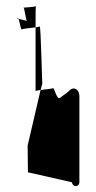

<svg xmlns="http://www.w3.org/2000/svg" viewBox="-20 -650 327 653"><path d="M39 -589C37 -588 39 -587 43 -586C42 -589 40 -590 39 -589ZM43 -586C47 -576 51 -548 54 -550C56 -552 83 -555 101 -557C101 -596 101 -625 102 -629C98 -626 57 -624 60 -624C63 -624 67 -588 71 -579C65 -581 50 -584 43 -586ZM74 -155 75 -64 225 -30C225 -23 231 -17 238 -17C245 -17 250 -23 250 -30V-64V-105V-322C250 -336 244 -345 236 -348C226 -352 218 -344 214 -340C205 -331 200 -330 184 -317C173 -309 165 -353 160 -350C157 -348 134 -346 118 -344ZM101 -340C101 -341 108 -343 118 -344L124 -366C123 -365 119 -563 115 -560C114 -559 108 -558 101 -557ZM102 -630C102 -630 102 -629 102 -629C102 -629 102 -630 102 -630Z"/></svg>

Font: FailCity
Style: Regular
Weight: 400
Version: Version 1